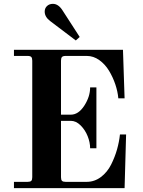

<svg xmlns="http://www.w3.org/2000/svg" viewBox="-20 -968 735 988"><path d="M51.8 0V-32.2H122.1Q135.7 -32.2 140.9 -37.4Q146 -42.5 146 -56.2V-655.8Q146 -669.4 140.9 -674.8Q135.7 -680.2 122.1 -680.2H51.8V-711.9H612.8L621.1 -461.9H588.9Q585.9 -496.6 573.5 -533.7Q561 -570.8 541 -604Q521 -637.2 491 -658.7Q460.9 -680.2 426.8 -680.2H317.9Q304.2 -680.2 299.1 -674.8Q293.9 -669.4 293.9 -655.8V-377.9H344.2Q383.8 -377.9 413.8 -424.3Q443.8 -470.7 443.8 -518.1H476.1V-205.1H443.8Q443.8 -235.4 430.9 -267.6Q418 -299.8 394.5 -323Q371.1 -346.2 344.2 -346.2H293.9V-56.2Q293.9 -42.5 299.1 -37.4Q304.2 -32.2 317.9 -32.2H425.8Q466.3 -32.2 499.3 -57.1Q532.2 -82 551.8 -121.1Q571.3 -160.2 582.3 -199.2Q593.3 -238.3 597.2 -275.9H628.9L621.1 0ZM210 -908.2Q210 -925.8 221.9 -937Q233.9 -948.2 252 -948.2Q279.8 -948.2 300.8 -916L390.1 -777.8L370.1 -759.8L237.8 -859.9Q210 -881.3 210 -908.2Z"/></svg>

Font: Flanker Steampunk
Style: Bold
Weight: 700
Designer: Alexey Kryukov, Leonardo Di Lena
Foundry: Alexey Kryukov, Leonardo Di Lena
Version: 1.210